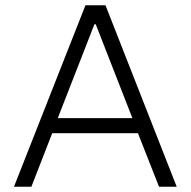

<svg xmlns="http://www.w3.org/2000/svg" viewBox="-20 -708 723 728"><path d="M33 0 304 -688H380L650 0H583L503 -203H178L99 0ZM199 -260H482L343 -616H338Z"/></svg>

Font: Saira Thin Light
Style: Regular
Weight: 300
Version: Version 1.101